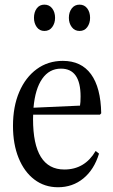

<svg xmlns="http://www.w3.org/2000/svg" viewBox="-20 -797 488 828"><path d="M230 10.5Q172 10.5 128.2 -22.8Q84.5 -56 60.2 -115.8Q36 -175.5 36 -254Q36 -337.5 63 -400.5Q90 -463.5 138.5 -499Q187 -534.5 251 -534.5Q330.5 -534.5 372.5 -477Q414.5 -419.5 416.5 -308.5L411 -302.5H123Q122.5 -293 122.5 -283.5Q122.5 -66 257.5 -66Q345.5 -66 392.5 -146L407 -134.5Q386 -65.5 339.5 -27.5Q293 10.5 230 10.5ZM243 -501Q192.5 -501 162 -457.2Q131.5 -413.5 124.5 -332.5L325 -341.5Q327.5 -354 327.5 -381Q327.5 -501 243 -501ZM323 -663.5Q302 -663.5 289.5 -680.2Q277 -697 277 -720Q277 -744.5 289.5 -760.8Q302 -777 323 -777Q344 -777 356.2 -760.8Q368.5 -744.5 368.5 -720Q368.5 -697 356.5 -680.2Q344.5 -663.5 323 -663.5ZM171.5 -663.5Q150.5 -663.5 138.5 -680.2Q126.5 -697 126.5 -720Q126.5 -744.5 138.5 -760.8Q150.5 -777 171.5 -777Q192.5 -777 205 -760.8Q217.5 -744.5 217.5 -720Q217.5 -697 205.2 -680.2Q193 -663.5 171.5 -663.5Z"/></svg>

Font: Libre Caslon Condensed
Style: Regular
Weight: 400
Designer: Pablo Impallari, Rodrigo Fuenzalida, Katja Schimmel, Ertekin Erdin
Foundry: Pablo Impallari, Rodrigo Fuenzalida
Version: Version 2.000; ttfautohint (v1.8.4.7-5d5b);gftools[0.9.33]